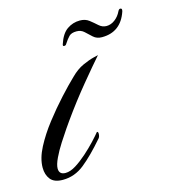

<svg xmlns="http://www.w3.org/2000/svg" viewBox="-95 -515 509 579"><g transform="rotate(-15 159.5 -225.0)"><path d="M32 2Q5 2 -6.5 -12.5Q-18 -27 -18 -49Q-18 -78 -0.5 -111.5Q17 -145 43 -178.5Q69 -212 96 -241.5Q123 -271 143 -290Q162 -309 182 -318Q202 -327 216.5 -330.5Q231 -334 231 -334Q209 -309 171 -263Q133 -217 96 -165Q93 -161 82 -145Q71 -129 57.5 -108Q44 -87 34.5 -67Q25 -47 25 -35Q25 -16 45 -16Q60 -16 77.5 -27Q95 -38 113 -54Q131 -70 145.5 -85.5Q160 -101 168 -111Q172 -111 172 -105Q172 -96 168 -91Q130 -47 99.5 -22.5Q69 2 32 2ZM257 -383Q241 -383 230.5 -392.5Q220 -402 210.5 -411Q201 -420 187 -420Q171 -420 163.5 -412.5Q156 -405 147 -391Q145 -387 140 -387Q135 -387 137 -393Q147 -424 165 -436.5Q183 -449 205 -449Q222 -449 233.5 -440Q245 -431 255.5 -421.5Q266 -412 279 -412Q293 -412 305.5 -421.5Q318 -431 325 -446Q328 -452 332 -452Q339 -452 336 -442Q316 -383 257 -383Z"/></g></svg>

Font: Luxurious Script
Style: Regular
Weight: 400
Designer: Robert E. Leuschke
Foundry: Robert E. Leuschke
Version: Version 1.010; ttfautohint (v1.8.3)